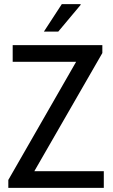

<svg xmlns="http://www.w3.org/2000/svg" viewBox="-20 -903 541 923"><path d="M260 -751 368 -880 367 -883H277L191 -751ZM20 0H479V-80H145L472 -648V-686H41V-606H346L20 -38Z"/></svg>

Font: Archivo Narrow
Style: Regular
Weight: 400
Designer: Hector Gatti
Foundry: Omnibus-Type
Version: Version 1.003;PS 001.003;hotconv 1.0.70;makeotf.lib2.5.58329